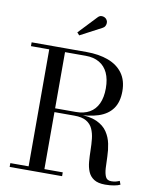

<svg xmlns="http://www.w3.org/2000/svg" viewBox="-103 -1054 931 1138"><g transform="rotate(10 363.0 -485.0)"><path d="M213.5 -375.5V-389H363.5Q411.5 -389 445.2 -408.2Q479 -427.5 496.5 -465.2Q514 -503 514 -557.5Q514 -612 496.5 -649.8Q479 -687.5 445.2 -707.2Q411.5 -727 363.5 -727H33.5V-750H363.5Q439 -750 495.2 -729Q551.5 -708 582.5 -665.2Q613.5 -622.5 613.5 -557.5Q613.5 -492.5 584.5 -452.2Q555.5 -412 499.8 -393.8Q444 -375.5 363.5 -375.5ZM33.5 0V-23H349V0ZM143.5 -12.5V-734H238.5V-12.5ZM608.5 5Q565 5 540.8 -10.8Q516.5 -26.5 505.5 -53Q494.5 -79.5 491.8 -112.5Q489 -145.5 488.5 -180.8Q488 -216 484.5 -249Q481 -282 469 -308.5Q457 -335 430.8 -350.5Q404.5 -366 358.5 -366H213.5V-378H378.5Q449.5 -378 491.5 -358.8Q533.5 -339.5 555 -307.5Q576.5 -275.5 584.2 -237.5Q592 -199.5 592.8 -161.5Q593.5 -123.5 595.5 -91.5Q597.5 -59.5 606.5 -40.2Q615.5 -21 640.5 -21Q656.5 -21 668.5 -24.2Q680.5 -27.5 690.5 -32L698.5 -10.5Q686.5 -4 662.2 0.5Q638 5 608.5 5ZM304 -839.5 290 -855 392 -963Q402 -974 413 -975Q424 -976 433.8 -971Q443.5 -966 448 -957.5Q453 -949.5 452.5 -939.5Q452 -929.5 447.5 -921.2Q443 -913 434.5 -908.5Z"/></g></svg>

Font: BodoniModa 10 Custom
Style: Regular
Weight: 400
Designer: Owen Earl
Foundry: indestructible type
Version: Version 2.005